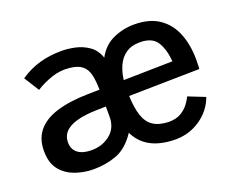

<svg xmlns="http://www.w3.org/2000/svg" viewBox="-91 -660 995 821"><g transform="rotate(-20 407.0 -249.5)"><path d="M209.5 11.7Q167.5 11.7 128.7 -1.5Q89.8 -14.6 64.2 -43.7Q38.6 -72.8 35.6 -119.6Q31.7 -182.1 61.3 -220.9Q90.8 -259.8 150.6 -278.6Q210.4 -297.4 295.9 -298.8L348.1 -299.8Q347.7 -340.3 341.1 -367.9Q334.5 -395.5 315.9 -411.1Q297.4 -426.8 260.3 -430.7Q217.8 -435.5 177.2 -421.6Q136.7 -407.7 105 -387.2L62 -455.6Q104 -484.4 150.6 -497.8Q197.3 -511.2 252.9 -511.2Q279.8 -511.2 312.3 -504.4Q344.7 -497.6 373 -478.3Q401.4 -459 414.1 -421.4Q439.9 -469.7 485.6 -490.5Q531.2 -511.2 581.5 -511.2Q651.4 -511.2 695.3 -481Q739.3 -450.7 760 -398.2Q780.8 -345.7 780.8 -279.3Q780.8 -275.9 780.5 -259.5Q780.3 -243.2 779.3 -236.8L458 -231Q460 -176.3 471.9 -140.4Q483.9 -104.5 510.3 -87.2Q536.6 -69.8 581.1 -68.8Q614.7 -68.8 637 -82.5Q659.2 -96.2 672.1 -114.3Q685.1 -132.3 690.4 -144.5L766.6 -114.3Q746.6 -59.1 696.8 -24.2Q647 10.7 583.5 11.7Q542.5 11.7 507.6 2.2Q472.7 -7.3 446 -28.3Q419.4 -49.3 402.8 -83.5Q364.3 -25.4 314.9 -6.8Q265.6 11.7 209.5 11.7ZM217.3 -68.4Q271.5 -64.9 310.3 -94Q349.1 -123 349.1 -176.3V-222.7L306.6 -221.7Q253.4 -220.7 215.8 -210.2Q178.2 -199.7 159.7 -178.2Q141.1 -156.7 145 -122.1Q147.9 -99.6 165.8 -85.2Q183.6 -70.8 217.3 -68.4ZM459.5 -302.7 682.6 -307.1Q678.2 -362.3 656.7 -396.7Q635.3 -431.2 579.1 -431.2Q539.6 -431.2 514.4 -413.1Q489.3 -395 476.3 -365.7Q463.4 -336.4 459.5 -302.7Z"/></g></svg>

Font: Pontano Sans
Style: Bold
Weight: 700
Designer: Vernon Adams
Foundry: Vernon Adams
Version: Version 2.001